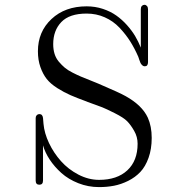

<svg xmlns="http://www.w3.org/2000/svg" viewBox="-20 -761 740 791"><path d="M199.2 -579.1Q199.2 -557.1 204.8 -539.1Q210.4 -521 222.4 -506.8Q234.4 -492.7 246.8 -482.2Q259.3 -471.7 279.1 -461.7Q298.8 -451.7 313.2 -445.6Q327.6 -439.5 350.8 -430.4Q374 -421.4 386.2 -416Q473.1 -378.9 498 -364.7Q565.4 -327.1 588.9 -276.4Q605 -240.7 605 -192.9Q605 -147 592 -110.8Q579.1 -74.7 558.1 -52.5Q537.1 -30.3 508.1 -15.9Q479 -1.5 449.7 4.2Q420.4 9.8 388.2 9.8Q343.3 9.8 302.5 -6.3Q261.7 -22.5 232.9 -48.3Q204.1 -74.2 184.8 -103.5Q165.5 -132.8 157.2 -162.1V-17.1Q157.2 0 142.1 0Q127 0 127 -17.1V-274.9Q127 -281.7 131.3 -286.4Q135.7 -291 142.1 -291Q155.3 -291 157.2 -274.9L159.2 -251Q162.6 -212.4 181.9 -171.6Q201.2 -130.9 231.2 -97.2Q261.2 -63.5 303 -41.7Q344.7 -20 388.2 -20Q462.4 -20 504.6 -59.3Q546.9 -98.6 546.9 -168.9Q546.9 -197.3 532.7 -221.9Q518.6 -246.6 503.9 -261.5Q489.3 -276.4 452.9 -294.7Q416.5 -313 400.9 -319.1Q385.3 -325.2 340.3 -341.3Q337.9 -342.3 336.9 -342.8Q296.9 -357.4 270.5 -368.9Q244.1 -380.4 216.3 -397.9Q188.5 -415.5 172.6 -435.5Q156.7 -455.6 146.5 -484.6Q136.2 -513.7 136.2 -549.8Q136.2 -630.4 192.1 -682.6Q248 -734.9 336.9 -734.9Q372.1 -734.9 403.8 -724.4Q435.5 -713.9 459.2 -697Q482.9 -680.2 503.2 -657.5Q523.4 -634.8 536.9 -612.1Q550.3 -589.4 560.1 -564.9V-723.1Q560.1 -731.9 564.5 -736.6Q568.8 -741.2 575.2 -741.2Q581.1 -741.2 585.4 -736.3Q589.8 -731.4 589.8 -723.1V-504.9Q589.8 -487.8 576.2 -487.8Q570.3 -487.8 565.7 -492.4Q561 -497.1 558.8 -501.7Q556.6 -506.3 553.7 -515.1Q550.8 -523.9 549.8 -526.9Q534.7 -561.5 516.4 -590.6Q498 -619.6 472.2 -647Q446.3 -674.3 411.6 -689.7Q377 -705.1 336.9 -705.1Q266.1 -705.1 232.7 -670.2Q199.2 -635.3 199.2 -579.1Z"/></svg>

Font: Director Light
Style: Regular
Weight: 100
Designer: Ange Degheest & May Jolivet & Justine Herbel
Foundry: Velvetyne Type Foundry
Version: Version 1.000;FEAKit 1.0